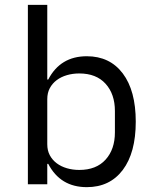

<svg xmlns="http://www.w3.org/2000/svg" viewBox="-20 -760 640 792"><path d="M95 -740H175V-432H179Q229 -528 338 -528Q433 -528 486.5 -457Q540 -386 540 -258Q540 -130 486.5 -59Q433 12 338 12Q229 12 179 -84H175V0H95ZM454 -214V-302Q454 -372 415.5 -414.5Q377 -457 307 -457Q280 -457 256 -450Q232 -443 214 -429.5Q196 -416 185.5 -396.5Q175 -377 175 -351V-165Q175 -139 185.5 -119.5Q196 -100 214 -86.5Q232 -73 256 -66Q280 -59 307 -59Q377 -59 415.5 -101.5Q454 -144 454 -214Z"/></svg>

Font: IBM Plaex Mono
Style: Regular
Weight: 400
Designer: Mike Abbink, Paul van der Laan, Pieter van Rosmalen
Foundry: Bold Monday
Version: Version 2.003